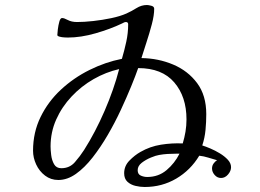

<svg xmlns="http://www.w3.org/2000/svg" viewBox="-20 -740 1040 767"><path d="M456 -464Q403 -452 354 -424Q305 -396 266 -354.5Q227 -313 204.5 -262.5Q182 -212 182 -155Q182 -141 184.5 -120.5Q187 -100 196 -84Q205 -68 225 -68Q258 -68 279 -92Q300 -116 316 -141Q361 -212 398 -297.5Q435 -383 456 -464ZM682 -126Q666 -126 649.5 -125Q633 -124 616 -121Q603 -119 582.5 -110.5Q562 -102 546 -89.5Q530 -77 530 -60Q530 -44 542.5 -38.5Q555 -33 568 -33Q613 -33 645.5 -60.5Q678 -88 697 -126ZM903 -72Q903 -57 891 -43Q879 -29 863 -29Q848 -29 837.5 -41Q827 -53 827 -67Q827 -78 833 -86.5Q839 -95 847 -100Q829 -105 811.5 -110.5Q794 -116 776 -118Q741 -60 684 -26.5Q627 7 558 7Q540 7 521 2.5Q502 -2 489 -14Q476 -26 476 -48Q476 -77 497 -98.5Q518 -120 541 -133Q579 -155 623 -162Q667 -169 710 -167Q717 -190 721 -214Q725 -238 725 -263Q725 -354 676 -411Q627 -468 532 -468Q522 -439 504 -395Q486 -351 462.5 -300.5Q439 -250 410.5 -201Q382 -152 350 -111Q318 -70 283.5 -45.5Q249 -21 213 -21Q183 -21 160 -38.5Q137 -56 124.5 -83Q112 -110 112 -138Q112 -211 142 -272.5Q172 -334 223 -381.5Q274 -429 337.5 -460.5Q401 -492 467 -505Q477 -539 484.5 -573.5Q492 -608 492 -643Q492 -652 483 -652Q479 -652 475 -650Q471 -648 467 -646Q421 -624 362 -607Q303 -590 251 -590Q248 -590 237.5 -590.5Q227 -591 218 -593.5Q209 -596 209 -600Q209 -606 211 -622.5Q213 -639 217 -653.5Q221 -668 228 -668Q236 -668 251 -660Q266 -652 288 -652Q316 -652 352.5 -656Q389 -660 424.5 -667.5Q460 -675 485 -686Q505 -695 525 -707.5Q545 -720 567 -720Q573 -720 584.5 -717Q596 -714 596 -705Q596 -679 586.5 -643Q577 -607 565 -570.5Q553 -534 545 -508Q613 -507 672 -482Q731 -457 767.5 -408Q804 -359 804 -284Q804 -253 801 -221Q798 -189 788 -159Q801 -155 820 -147Q839 -139 858 -127.5Q877 -116 890 -102Q903 -88 903 -72Z"/></svg>

Font: Kaisei Decol
Style: Regular
Weight: 400
Designer: Font-Kai, 金井和夫
Foundry: KAZUO KANAI
Version: Version 5.003